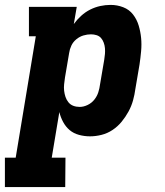

<svg xmlns="http://www.w3.org/2000/svg" viewBox="-53 -548 673 783"><path d="M-33 215V95H11L93 -400H65V-520H260L248 -450Q261 -468 278 -483.5Q295 -499 315 -509Q335 -519 356 -523.5Q377 -528 398 -528Q425 -528 449.5 -518.5Q474 -509 489.5 -489Q505 -469 512.5 -444Q520 -419 522.5 -393Q525 -367 522.5 -339.5Q520 -312 516 -285L499 -185Q496 -162 489.5 -138.5Q483 -115 471 -93Q459 -71 443 -51.5Q427 -32 406 -18Q385 -4 361 2Q337 8 314 8Q291 8 269 2Q247 -4 231 -17.5Q215 -31 204.5 -50.5Q194 -70 189 -91L158 95H214L213 215ZM272 -112Q288 -112 304.5 -120Q321 -128 332 -142Q343 -156 348 -172Q353 -188 355 -204L372 -304Q374 -316 375 -328Q376 -340 375 -351.5Q374 -363 370 -374Q366 -385 359 -393Q352 -401 341 -404.5Q330 -408 318 -408Q303 -408 287.5 -403.5Q272 -399 258.5 -388Q245 -377 238 -362Q231 -347 229 -332L212 -232Q210 -218 208.5 -204.5Q207 -191 208.5 -178Q210 -165 214 -153Q218 -141 226 -131Q234 -121 246 -116.5Q258 -112 272 -112Z"/></svg>

Font: Iosevka Etoile Heavy
Style: Italic
Weight: 900
Italic angle: -9°
Designer: Belleve Invis
Foundry: Belleve Invis
Version: Version 22.1.2; ttfautohint (v1.8.4)